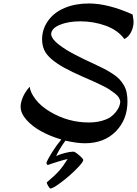

<svg xmlns="http://www.w3.org/2000/svg" viewBox="-20 -758 798 1118"><path d="M752 -673.8Q757.8 -639.6 757.8 -632.8Q757.8 -599.1 743.2 -570.8Q728.5 -542.5 704.1 -530.8Q666.5 -582.5 595.9 -608.2Q525.4 -633.8 448.2 -633.8Q376.5 -633.8 327.4 -613Q278.3 -592.3 277.8 -558.1Q279.8 -543.9 290.8 -529.1Q301.8 -514.2 322 -498.8Q342.3 -483.4 363.3 -470Q384.3 -456.5 415.3 -440.4Q446.3 -424.3 469 -413.3Q491.7 -402.3 524.9 -387.2Q563 -369.6 586.9 -357.2Q610.8 -344.7 635.5 -328.6Q660.2 -312.5 674.3 -297.6Q688.5 -282.7 700.4 -262.9Q712.4 -243.2 717.3 -219.7Q722.2 -196.3 722.2 -167Q722.2 -62 654.3 7.1Q586.4 76.2 474.1 76.2Q428.2 76.2 360.8 61Q320.8 117.2 307.1 150.9Q325.7 141.1 356.9 133.1Q388.2 125 407.2 125Q416.5 125 440.7 145.8Q464.8 166.5 464.8 173.8Q464.8 186.5 423.8 227.5Q382.8 268.6 335.4 304.2Q288.1 339.8 272.9 339.8Q269.5 339.8 260.7 325Q252 310.1 252 304.2Q298.8 265.1 323.2 237.8Q347.7 210.4 374 168Q357.9 170.9 320.3 182.4Q282.7 193.8 257.8 203.1Q252.4 200.2 250 190.9Q256.3 171.9 281.7 131.1Q307.1 90.3 336.9 54.2Q274.4 36.1 221.7 7.6Q168.9 -21 134.5 -59.6Q100.1 -98.1 100.1 -137.2Q100.1 -160.6 112.8 -191.4Q125.5 -222.2 152.8 -252.9Q156.2 -219.7 187.5 -179Q218.8 -138.2 273.9 -106Q377.9 -44.9 497.1 -44.9Q539.1 -44.9 572.8 -54.4Q606.4 -64 625.2 -77.6Q644 -91.3 657 -108.9Q669.9 -126.5 674.6 -139.6Q679.2 -152.8 680.2 -164.1Q679.7 -177.2 672.1 -189.7Q664.6 -202.1 647.7 -215.1Q630.9 -228 615 -238.3Q599.1 -248.5 569.6 -262.7Q540 -276.9 520.8 -285.6Q501.5 -294.4 464.8 -310.1Q397.5 -339.8 355.5 -362.8Q313.5 -385.7 282.2 -411.9Q251 -438 238 -466.1Q225.1 -494.1 225.1 -529.8Q225.1 -587.4 259.8 -636.7Q294.4 -686 356.9 -711.9Q418.5 -737.8 497.1 -737.8Q608.9 -737.8 752 -673.8Z"/></svg>

Font: Kaushan Script
Style: Regular
Weight: 400
Designer: Pablo Impallari
Foundry: Pablo Impallari
Version: Version 1.002